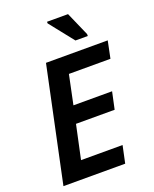

<svg xmlns="http://www.w3.org/2000/svg" viewBox="-169 -1032 901 1125"><g transform="rotate(-20 281.5 -469.0)"><path d="M385 -778H462V-790L397 -938H266V-928ZM27 0H412L435 -108H176L221 -318H462L485 -425H244L282 -607H541L563 -714H178Z"/></g></svg>

Font: Noto Sans SemiBold
Style: Italic
Weight: 600
Italic angle: -12°
Designer: Monotype Design Team
Foundry: Monotype Imaging Inc.
Version: Version 2.013